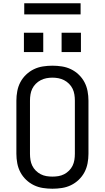

<svg xmlns="http://www.w3.org/2000/svg" viewBox="-20 -1144 640 1172"><path d="M300 8Q271 8 242 3.5Q213 -1 187 -13.5Q161 -26 139.5 -46.5Q118 -67 104.5 -92.5Q91 -118 85.5 -147Q80 -176 80 -205V-530Q80 -559 85.5 -588Q91 -617 104.5 -642.5Q118 -668 139.5 -688.5Q161 -709 187 -721.5Q213 -734 242 -738.5Q271 -743 300 -743Q329 -743 358 -738.5Q387 -734 413 -721.5Q439 -709 460.5 -688.5Q482 -668 495.5 -642.5Q509 -617 514.5 -588Q520 -559 520 -530V-205Q520 -176 514.5 -147Q509 -118 495.5 -92.5Q482 -67 460.5 -46.5Q439 -26 413 -13.5Q387 -1 358 3.5Q329 8 300 8ZM300 -66Q319 -66 337 -69Q355 -72 371.5 -80.5Q388 -89 401.5 -102.5Q415 -116 423 -132.5Q431 -149 434 -167.5Q437 -186 437 -205V-530Q437 -549 434 -567.5Q431 -586 423 -602.5Q415 -619 401.5 -632.5Q388 -646 371.5 -654.5Q355 -663 337 -666.5Q319 -670 300 -670Q281 -670 263 -666.5Q245 -663 228.5 -654.5Q212 -646 198.5 -632.5Q185 -619 177 -602.5Q169 -586 166 -567.5Q163 -549 163 -530V-205Q163 -186 166 -167.5Q169 -149 177 -132.5Q185 -116 198.5 -102.5Q212 -89 228.5 -80.5Q245 -72 263 -69Q281 -66 300 -66ZM356 -826V-944H474V-826ZM126 -826V-944H244V-826ZM472 -1056H128V-1124H472Z"/></svg>

Font: Nova Nerd Font
Style: Regular
Weight: 400
Designer: Belleve Invis
Foundry: Belleve Invis
Version: Version 24.1.4; ttfautohint (v1.8.4);Nerd Fonts 3.1.1